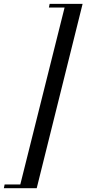

<svg xmlns="http://www.w3.org/2000/svg" viewBox="-103 -792 447 993"><path d="M-83 181.2 -79.1 162.1H2L231 -752.9H149.9L153.8 -772H324.2L86.9 181.2Z"/></svg>

Font: PlayfairDisplaySC-Italic
Style: Italic
Weight: 400
Italic angle: -14°
Designer: Claus Eggers Sørensen
Foundry: Claus Eggers Sørensen
Version: Version 1.004;PS 001.004;hotconv 1.0.70;makeotf.lib2.5.58329